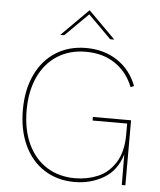

<svg xmlns="http://www.w3.org/2000/svg" viewBox="-60 -954 842 1012"><g transform="rotate(5 361.0 -448.5)"><path d="M68 -349Q68 -455 105.5 -535Q143 -615 212 -659Q281 -703 373 -703Q468 -703 538.5 -656Q609 -609 641 -525L623 -518Q593 -595 528.5 -639Q464 -683 373 -683Q287 -683 222.5 -642Q158 -601 123 -525.5Q88 -450 88 -349Q88 -247 123 -171.5Q158 -96 222.5 -55Q287 -14 373 -14Q437 -14 493 -37.5Q549 -61 585.5 -118Q622 -175 622 -268V-325H439V-344H641V0H622L621 -162Q595 -75 526 -34.5Q457 6 372 6Q281 6 212 -38Q143 -82 105.5 -162.5Q68 -243 68 -349ZM373 -903 516 -760H494L373 -881L251 -760H230Z"/></g></svg>

Font: Hanken Grotesk Thin
Style: Regular
Weight: 100
Designer: Alfredo Marco Pradil
Foundry: Hanken Design Co.
Version: Version 3.014